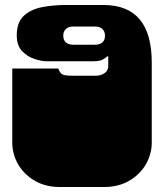

<svg xmlns="http://www.w3.org/2000/svg" viewBox="-20 -742 656 768"><path d="M218 6Q148 6 97.5 -33.5Q47 -73 33 -135Q32 -140 31 -146.5Q30 -153 29.5 -159.5Q29 -166 29 -170V-171Q29 -178 29 -179.5Q29 -181 29 -186.5Q29 -192 29 -209V-260Q29 -277 29 -281.5Q29 -286 29 -288Q29 -290 29 -296V-297Q29 -304 29 -305.5Q29 -307 29 -312.5Q29 -318 29 -334V-468H213Q220 -449 230.5 -444Q241 -439 275 -439H361Q384 -439 398.5 -449.5Q413 -460 413 -477V-516L409 -517Q403 -510 390.5 -503.5Q378 -497 353 -497H166Q147 -497 118.5 -506Q90 -515 68.5 -537.5Q47 -560 47 -600Q47 -653 75.5 -679Q104 -705 149 -713.5Q194 -722 241 -722H394Q587 -722 587 -492V-334Q587 -318 587 -312.5Q587 -307 587 -305.5Q587 -304 587 -297V-296Q587 -290 587 -288Q587 -286 587 -281.5Q587 -277 587 -260V-209Q587 -193 587 -187.5Q587 -182 587 -180.5Q587 -179 587 -172V-171Q587 -165 586.5 -158Q586 -151 585 -145.5Q584 -140 583 -135Q569 -73 518.5 -33.5Q468 6 398 6ZM275 -563H358Q400 -563 400 -600Q400 -615 390 -625.5Q380 -636 359 -636H274Q253 -636 243 -625.5Q233 -615 233 -600Q233 -563 275 -563Z"/></svg>

Font: Danfo
Style: Regular
Weight: 400
Designer: Seyi Olusanya, David Udoh, Eyiyemi Adegbite, Mirko Velimirović
Version: Version 1.000